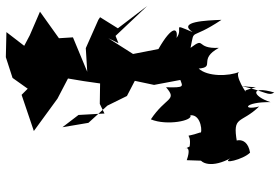

<svg xmlns="http://www.w3.org/2000/svg" viewBox="-171 -657 960 658"><g transform="rotate(-90 309.0 -328.0)"><path d="M490 -402 515 -412 618 -303 541 -404 579 -465 570 -471 473 -514 392 -509 510 -558 507 -606 598 -671 517 -706 481 -725 528 -786 442 -788 371 -765 334 -713 313 -734 189 -692 300 -611 369 -575 360 -521 352 -465 282 -466 249 -450 244 -539 202 -594 217 -505 276 -440 309 -373 361 -346 347 -280 364 -190C342 -182 337 -174 339 -239C293 -199 307 -239 229 -291C206 -236 225 -144 243 -156C247 -116 176 -114 184 -122C161 -188 192 -150 136 -158C115 -197 158 -144 89 -168L87 -109C132 -113 118 -142 110 -129C71 -127 64 -75 96 -18C73 -53 91 26 115 49C185 37 146 -25 152 4C244 -12 212 17 273 80C258 21 289 28 288 119C308 56 346 47 321 132C308 111 323 107 343 21C335 89 345 77 328 33C306 43 385 -9 392 13C376 -24 375 -97 403 -127C408 -68 434 -131 474 -58C470 -140 514 -102 474 -155C546 -140 496 -160 570 -49C568 -102 564 -201 528 -148C560 -224 542 -177 508 -203C542 -197 554 -217 470 -265L453 -352L507 -437Z"/></g></svg>

Font: Hussar Lance
Style: Regular
Weight: 700
Foundry: Cannot Into Space Fonts, PlusOne Fonts
Version: Version 2.27